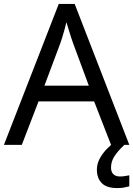

<svg xmlns="http://www.w3.org/2000/svg" viewBox="-20 -737 679 977"><path d="M545 0 459 -221H176L91 0H0L279 -717H360L638 0ZM352 -517Q349 -525 342 -546Q335 -567 328.5 -589.5Q322 -612 318 -624Q313 -604 307.5 -583.5Q302 -563 296.5 -546Q291 -529 287 -517L206 -301H432ZM545 116Q545 138 557 149.5Q569 161 590 161Q607 161 618.5 158.5Q630 156 638 155V211Q624 215 610 217.5Q596 220 576 220Q523 220 498 195Q473 170 473 126Q473 97 487.5 70Q502 43 523.5 21Q545 -1 565 -15L613 0Q579 32 562 58.5Q545 85 545 116Z"/></svg>

Font: Noto Sans Sinhala
Style: Regular
Weight: 400
Designer: Jelle Bosma - Monotype Design Team
Foundry: Monotype Imaging Inc.
Version: Version 2.006